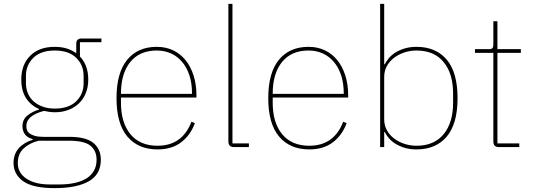

<svg xmlns="http://www.w3.org/2000/svg" viewBox="-20 -760 2754 992"><path d="M501 65Q501 141 439 176.5Q377 212 262 212Q150 212 100 176.5Q50 141 50 82Q50 37 76 7Q102 -23 149 -38V-41Q121 -49 108.5 -66.5Q96 -84 96 -108Q96 -143 122 -163.5Q148 -184 181 -194V-197Q138 -216 114 -254Q90 -292 90 -349Q90 -426 136 -472Q182 -518 263 -518Q297 -518 324.5 -509.5Q352 -501 374 -485V-534Q374 -561 401 -561H504V-542H393V-468Q436 -423 436 -349Q436 -311 423.5 -279.5Q411 -248 388 -226Q365 -204 333.5 -192Q302 -180 263 -180Q248 -180 235 -182Q222 -184 207 -187Q116 -163 116 -109Q116 -98 119.5 -88Q123 -78 133 -70.5Q143 -63 160 -58Q177 -53 203 -53H338Q425 -53 463 -21Q501 11 501 65ZM479 65Q479 19 447.5 -7Q416 -33 335 -33H180Q132 -21 102 7Q72 35 72 83Q72 133 116.5 163Q161 193 238 193H287Q329 193 364.5 185.5Q400 178 425.5 162.5Q451 147 465 122.5Q479 98 479 65ZM263 -199Q335 -199 373.5 -236.5Q412 -274 412 -330V-368Q412 -424 373.5 -461.5Q335 -499 263 -499Q191 -499 152.5 -461.5Q114 -424 114 -368V-330Q114 -302 124 -278Q134 -254 153.5 -236.5Q173 -219 200.5 -209Q228 -199 263 -199Z M794 12Q694 12 638 -54.5Q582 -121 582 -253Q582 -384 637 -451Q692 -518 790 -518Q836 -518 873.5 -500.5Q911 -483 938 -450Q965 -417 980 -370.5Q995 -324 995 -266V-256H605V-229Q605 -126 654 -66.5Q703 -7 794 -7Q922 -7 969 -131L987 -124Q964 -61 915.5 -24.5Q867 12 794 12ZM790 -499Q701 -499 653 -439.5Q605 -380 605 -277V-275H972V-279Q972 -329 959 -369.5Q946 -410 922 -439Q898 -468 864.5 -483.5Q831 -499 790 -499Z M1189 0Q1160 0 1160 -29V-740H1181V-19H1266V0Z M1578 12Q1478 12 1422 -54.5Q1366 -121 1366 -253Q1366 -384 1421 -451Q1476 -518 1574 -518Q1620 -518 1657.5 -500.5Q1695 -483 1722 -450Q1749 -417 1764 -370.5Q1779 -324 1779 -266V-256H1389V-229Q1389 -126 1438 -66.5Q1487 -7 1578 -7Q1706 -7 1753 -131L1771 -124Q1748 -61 1699.5 -24.5Q1651 12 1578 12ZM1574 -499Q1485 -499 1437 -439.5Q1389 -380 1389 -277V-275H1756V-279Q1756 -329 1743 -369.5Q1730 -410 1706 -439Q1682 -468 1648.5 -483.5Q1615 -499 1574 -499Z M1944 -740H1965V-428H1968Q1976 -444 1990 -460.5Q2004 -477 2024.5 -489.5Q2045 -502 2072 -510Q2099 -518 2132 -518Q2232 -518 2288 -452Q2344 -386 2344 -253Q2344 -120 2288 -54Q2232 12 2132 12Q2099 12 2072 4Q2045 -4 2024.5 -16.5Q2004 -29 1990 -45Q1976 -61 1968 -78H1965V0H1944ZM2132 -7Q2223 -7 2272 -66.5Q2321 -126 2321 -229V-277Q2321 -380 2272 -439.5Q2223 -499 2132 -499Q2099 -499 2069 -489Q2039 -479 2015.5 -461Q1992 -443 1978.5 -418Q1965 -393 1965 -363V-143Q1965 -113 1978.5 -88Q1992 -63 2015.5 -45Q2039 -27 2069 -17Q2099 -7 2132 -7Z M2558 0Q2529 0 2529 -29V-487H2434V-506H2506Q2520 -506 2524.5 -511.5Q2529 -517 2529 -531V-650H2550V-506H2671V-487H2550V-19H2663V0Z"/></svg>

Font: IBM Plex Sans Hebrew Thin
Style: Regular
Weight: 100
Designer: Mike Abbink, Paul van der Laan, Pieter van Rosmalen, Yanek Iontef
Foundry: Bold Monday
Version: Version 1.2